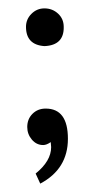

<svg xmlns="http://www.w3.org/2000/svg" viewBox="-20 -340 226 458"><path d="M65 74Q102 44 102 11Q102 7 101 -1Q91 6 83 6Q67 6 56 -7Q45 -20 45 -37Q45 -56 57.5 -68.5Q70 -81 89 -81Q142 -81 142 -9Q142 63 76 98ZM86 -230Q42 -233 42 -276Q42 -294 55 -307Q68 -320 86 -320Q105 -320 118.5 -307.5Q132 -295 132 -276Q133 -232 86 -230Z"/></svg>

Font: Tajawal
Style: Regular
Weight: 400
Designer: Boutros Fonts
Foundry: Created by Boutros International 2017
Version: Version 1.700